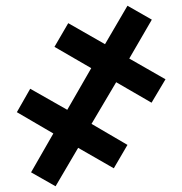

<svg xmlns="http://www.w3.org/2000/svg" viewBox="-20 -650 638 673"><path d="M348.1 -495.1 219.2 -568.8 170.9 -485.8 299.8 -411.1 215.8 -265.1 85.9 -338.9 39.1 -256.8 167 -182.1 88.9 -45.9 174.8 2.9 253.9 -131.8 378.9 -60.1 426.8 -142.1 300.8 -215.8 387.2 -361.8 511.2 -290 560.1 -372.1 433.1 -444.8 512.2 -581.1 426.8 -629.9Z"/></svg>

Font: Noto Reveo Sans
Style: Regular
Weight: 800
Designer: Monotype Design Team
Foundry: Monotype Imaging Inc.
Version: Version 2.007